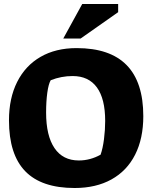

<svg xmlns="http://www.w3.org/2000/svg" viewBox="-20 -928 762 962"><path d="M25 -325Q25 -436 66 -517.5Q107 -599 183 -643Q259 -687 364 -687Q698 -687 698 -346Q698 -234 657 -153Q616 -72 538.5 -29Q461 14 354 14Q188 14 106.5 -70Q25 -154 25 -325ZM484 -153Q495 -184 501 -230.5Q507 -277 507 -322Q507 -433 465.5 -490Q424 -547 344 -547Q287 -547 234 -526Q223 -507 217 -463.5Q211 -420 211 -364Q211 -248 253 -186Q295 -124 375 -124Q432 -124 484 -153ZM392 -908H572V-867L384 -735H297Z"/></svg>

Font: Suez One
Style: Regular
Weight: 400
Designer: Michal Sahar
Foundry: Hagilda
Version: Version 1.001